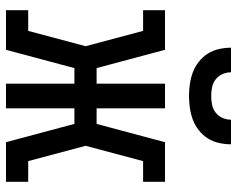

<svg xmlns="http://www.w3.org/2000/svg" viewBox="-95 -695 790 640"><g transform="rotate(90 300.0 -375.0)"><path d="M14 0V-74H83L134 -265L83 -457H14V-530H146L207 -302H259V-530H341V-302H393L454 -530H586V-457H517L466 -265L517 -74H586V0H454L393 -228H341V0H259V-228H207L146 0ZM300 -610Q280 -610 259.5 -613Q239 -616 220.5 -623Q202 -630 185.5 -643Q169 -656 158.5 -673Q148 -690 143.5 -710Q139 -730 139 -750H221Q221 -735 227 -721.5Q233 -708 244.5 -699Q256 -690 270.5 -687Q285 -684 300 -684Q315 -684 329.5 -687Q344 -690 355.5 -699Q367 -708 373 -721.5Q379 -735 379 -750H461Q461 -730 456.5 -710Q452 -690 441.5 -673Q431 -656 414.5 -643Q398 -630 379.5 -623Q361 -616 340.5 -613Q320 -610 300 -610Z"/></g></svg>

Font: Iosevka Curly Slab Extended
Style: Regular
Weight: 400
Width: 7
Monospace: yes
Designer: Belleve Invis
Foundry: Belleve Invis
Version: Version 11.1.0; ttfautohint (v1.8.3)